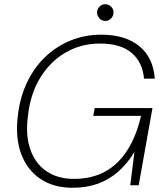

<svg xmlns="http://www.w3.org/2000/svg" viewBox="-20 -876 781 908"><path d="M323 12Q232 12 169.5 -31Q107 -74 79.5 -150Q52 -226 64 -325Q73 -410 105.5 -481Q138 -552 190.5 -603.5Q243 -655 311.5 -683.5Q380 -712 459 -712Q572 -712 638.5 -658Q705 -604 712 -504H661Q655 -580 603.5 -625Q552 -670 453 -670Q363 -670 290 -627.5Q217 -585 170 -508Q123 -431 112 -326Q100 -236 123.5 -169Q147 -102 200 -66Q253 -30 330 -30Q414 -30 477 -64.5Q540 -99 582.5 -166Q625 -233 647 -328H421L428 -365H701L636 0H596L616 -158Q583 -103 540 -65Q497 -27 443.5 -7.5Q390 12 323 12ZM478 -777Q462 -777 450.5 -789Q439 -801 439 -817Q439 -833 450.5 -844.5Q462 -856 478 -856Q494 -856 505.5 -844.5Q517 -833 517 -817Q517 -801 505.5 -789Q494 -777 478 -777Z"/></svg>

Font: DM Sans ExtraLight
Style: Italic
Weight: 250
Italic angle: -10°
Designer: Colophon Foundry, Jonny Pinhorn
Foundry: Colophon Foundry
Version: Version 4.004;gftools[0.9.30]